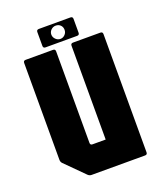

<svg xmlns="http://www.w3.org/2000/svg" viewBox="-145 -886 827 979"><g transform="rotate(-20 268.5 -396.0)"><path d="M181.5 0Q170 0 161.5 -8.5L61.5 -108.5Q53.5 -116.5 53.5 -128.5V-654Q53.5 -666.5 66 -666.5H214.5Q227 -666.5 227 -654V-157Q227 -145 239 -145H310.5V-654Q310.5 -666.5 323 -666.5H471.5Q484 -666.5 484 -654V-12.5Q484 0 471.5 0ZM183 -691.5Q170.5 -691.5 170.5 -704V-779Q170.5 -791.5 183 -791.5H354.5Q367 -791.5 367 -779V-704Q367 -691.5 354.5 -691.5ZM269.5 -706Q284 -706 294.5 -716.8Q305 -727.5 305 -742.5Q305 -758 295 -768Q285 -778 269.5 -778Q254.5 -778 243.8 -767.5Q233 -757 233 -742.5Q233 -728 244 -717Q255 -706 269.5 -706Z"/></g></svg>

Font: Jaro 24pt
Style: Regular
Weight: 400
Designer: Agyei Archer, Celine Hurka, Mirko Velimirović
Version: Version 1.000